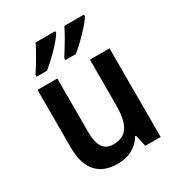

<svg xmlns="http://www.w3.org/2000/svg" viewBox="-182 -887 948 1019"><g transform="rotate(-30 292.0 -378.0)"><path d="M483 -756V-766H363C345 -727 306 -663 277 -618V-606H341C386 -642 463 -719 483 -756ZM307 -756V-766H187C168 -727 131 -663 101 -618V-606H164C213 -645 286 -718 307 -756ZM511 -543H391V-272C391 -154 364 -91 275 -91C217 -91 191 -132 191 -215V-543H70V-188C70 -56 132 10 244 10C307 10 364 -16 395 -71H401L417 0H511Z"/></g></svg>

Font: Noto Sans Arabic SemCond SemBd
Style: Regular
Weight: 600
Width: 4
Designer: Monotype Design Team, Nadine Chahine, Nizar Qandah and Khaled Hosny
Foundry: Monotype Imaging Inc.
Version: Version 2.012